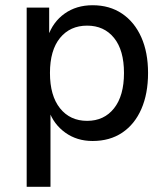

<svg xmlns="http://www.w3.org/2000/svg" viewBox="-20 -530 640 734"><path d="M82 184V-501H168V-390H163Q182 -446 227 -478Q272 -510 334 -510Q399 -510 446.5 -478Q494 -446 520 -388Q546 -330 546 -251Q546 -172 520.5 -113.5Q495 -55 447.5 -23Q400 9 334 9Q274 9 229.5 -23Q185 -55 167 -107H173V184ZM313 -68Q378 -68 416 -116Q454 -164 454 -251Q454 -338 416 -385Q378 -432 313 -432Q248 -432 209.5 -385Q171 -338 171 -251Q171 -164 209.5 -116Q248 -68 313 -68Z"/></svg>

Font: Nunitoga
Style: Medium
Weight: 500
Designer: Vernon Adams
Foundry: Vernon Adams
Version: Version 1.0